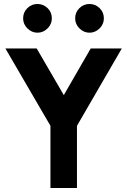

<svg xmlns="http://www.w3.org/2000/svg" viewBox="-20 -943 638 963"><path d="M7 -700 233 -312V0H366V-312L591 -700H435L300 -466L164 -700ZM168 -923Q138 -923 117 -902Q96 -881 96 -851Q96 -822 117 -801Q139 -779 168 -779Q197 -779 219 -801Q240 -822 240 -851Q240 -881 219 -902Q197 -923 168 -923ZM429 -923Q399 -923 378 -902Q357 -881 357 -851Q357 -822 378 -801Q400 -779 429 -779Q458 -779 480 -801Q501 -822 501 -851Q501 -881 480 -902Q458 -923 429 -923Z"/></svg>

Font: Unageo
Style: Bold
Weight: 700
Designer: Richard Sepsi
Foundry: Richard Sepsi
Version: Version 2.000